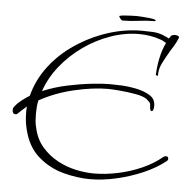

<svg xmlns="http://www.w3.org/2000/svg" viewBox="-47 -618 685 703"><g transform="rotate(5 295.5 -267.0)"><path d="M309 38Q261 38 209.5 24Q158 10 117.5 -25.5Q77 -61 62 -125Q55 -153 55 -184Q55 -190 55 -195.5Q55 -201 56 -207Q38 -192 23 -177Q21 -175 17 -175Q5 -175 5 -190Q5 -197 9 -202Q19 -215 33 -226Q47 -237 63 -247Q78 -306 116 -356Q154 -406 208.5 -442.5Q263 -479 325.5 -499.5Q388 -520 451 -520Q471 -520 491 -519Q511 -518 529 -511L531 -510Q531 -510 531 -510Q531 -510 530 -511Q530 -511 530 -511L531 -510L533 -509H534H535Q535 -509 534 -509Q534 -509 534 -509Q534 -509 533 -509Q546 -504 552 -500L557 -508V-507Q559 -512 564 -513.5Q569 -515 574 -515Q580 -515 585 -512.5Q590 -510 588 -505Q582 -490 574.5 -477.5Q567 -465 560 -454Q547 -432 535 -408.5Q523 -385 524 -361Q524 -360 521 -361Q518 -362 516 -363Q517 -393 523.5 -424.5Q530 -456 543 -483Q539 -485 533.5 -488.5Q528 -492 524 -493Q523 -493 522.5 -493.5Q522 -494 521 -494Q485 -507 442 -507Q390 -507 337.5 -488.5Q285 -470 239 -437.5Q193 -405 158 -361.5Q123 -318 106 -268Q149 -286 196 -296Q243 -306 284.5 -310.5Q326 -315 351 -315Q363 -315 390.5 -314Q418 -313 448 -307Q478 -301 499 -288Q520 -275 520 -251Q520 -230 512 -230Q505 -230 505 -251Q505 -258 499.5 -263.5Q494 -269 489 -273Q476 -282 447.5 -287Q419 -292 390 -294.5Q361 -297 346 -297Q291 -297 222.5 -281Q154 -265 96 -233Q93 -221 92 -208.5Q91 -196 91 -184Q91 -171 92 -157.5Q93 -144 97 -130Q106 -90 130.5 -62Q155 -34 187.5 -16.5Q220 1 255 8.5Q290 16 321 16Q363 16 408.5 6.5Q454 -3 496 -21.5Q538 -40 569 -66Q574 -70 579 -70Q588 -70 588 -61Q588 -56 584 -53Q549 -25 502.5 -5Q456 15 405.5 26.5Q355 38 309 38ZM531 -510Q532 -510 532 -510ZM532 -510Q532 -510 533 -509ZM533 -509Q533 -509 533 -509ZM377 -551Q374 -551 369 -557Q364 -563 364 -566Q364 -567 365 -567Q370 -569 382.5 -570Q395 -571 408.5 -571.5Q422 -572 428 -572Q434 -572 448 -571Q462 -570 476.5 -568.5Q491 -567 496 -564Q498 -564 498 -562Q498 -559 494 -559Q465 -559 435.5 -555Q406 -551 377 -551Z"/></g></svg>

Font: Fuggles
Style: Regular
Weight: 400
Designer: Rob Leuschke
Foundry: Robert E. Leuschke
Version: Version 1.100; ttfautohint (v1.8.3)